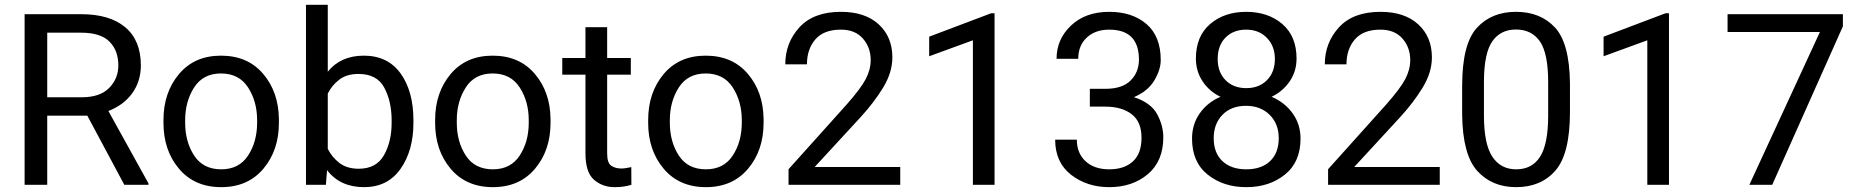

<svg xmlns="http://www.w3.org/2000/svg" viewBox="-20 -770 7742 800"><path d="M498 0 343.8 -288.1H176.8V0H82.5V-710.9H317.9Q437.5 -710.9 502.2 -656.2Q566.9 -601.6 566.9 -497.6Q566.9 -431.2 531 -381.6Q495.1 -332 431.6 -307.6L598.6 -5.9V0ZM176.8 -633.8V-364.7H320.8Q396.5 -364.7 434.8 -403.6Q473.1 -442.4 473.1 -497.6Q473.1 -559.1 436.3 -596.4Q399.4 -633.8 317.9 -633.8Z M661.1 -269.5Q661.1 -384.3 725.6 -461.2Q790 -538.1 900.9 -538.1Q1011.7 -538.1 1076.2 -462.6Q1140.6 -387.2 1142.1 -274.4V-258.3Q1142.1 -143.6 1077.4 -66.9Q1012.7 9.8 901.9 9.8Q790.5 9.8 725.8 -66.9Q661.1 -143.6 661.1 -258.3ZM751.5 -258.3Q751.5 -179.7 788.8 -122.1Q826.2 -64.5 901.9 -64.5Q975.6 -64.5 1013.2 -121.3Q1050.8 -178.2 1051.3 -256.8V-269.5Q1051.3 -347.2 1013.7 -405.5Q976.1 -463.9 900.9 -463.9Q826.2 -463.9 788.8 -405.5Q751.5 -347.2 751.5 -269.5Z M1702.6 -258.3Q1702.6 -142.6 1648.9 -66.4Q1595.2 9.8 1497.1 9.8Q1397 9.8 1342.8 -61L1337.9 0H1254.9V-750H1345.7V-471.2Q1399.4 -538.1 1496.1 -538.1Q1595.7 -538.1 1649.2 -463.9Q1702.6 -389.6 1702.6 -268.6ZM1473.6 -461.9Q1424.3 -461.9 1393.6 -438.2Q1362.8 -414.6 1345.7 -379.9V-149.9Q1363.3 -114.7 1394.5 -90.8Q1425.8 -66.9 1474.6 -66.9Q1547.9 -66.9 1579.8 -123.3Q1611.8 -179.7 1611.8 -258.3V-268.6Q1611.8 -347.2 1581.3 -404.5Q1550.8 -461.9 1473.6 -461.9Z M1793 -269.5Q1793 -384.3 1857.4 -461.2Q1921.9 -538.1 2032.7 -538.1Q2143.6 -538.1 2208 -462.6Q2272.5 -387.2 2273.9 -274.4V-258.3Q2273.9 -143.6 2209.2 -66.9Q2144.5 9.8 2033.7 9.8Q1922.4 9.8 1857.7 -66.9Q1793 -143.6 1793 -258.3ZM1883.3 -258.3Q1883.3 -179.7 1920.7 -122.1Q1958 -64.5 2033.7 -64.5Q2107.4 -64.5 2145 -121.3Q2182.6 -178.2 2183.1 -256.8V-269.5Q2183.1 -347.2 2145.5 -405.5Q2107.9 -463.9 2032.7 -463.9Q1958 -463.9 1920.7 -405.5Q1883.3 -347.2 1883.3 -269.5Z M2610.8 0Q2580.1 9.8 2541 9.8Q2490.7 9.8 2455.1 -21Q2419.4 -51.8 2419.4 -131.3V-459H2322.8V-528.3H2419.4V-656.7H2509.8V-528.3H2608.4V-459H2509.8V-130.9Q2509.8 -90.3 2527.3 -79.1Q2544.9 -67.9 2567.9 -67.9Q2585 -67.9 2610.4 -73.7Z M2680.7 -269.5Q2680.7 -384.3 2745.1 -461.2Q2809.6 -538.1 2920.4 -538.1Q3031.2 -538.1 3095.7 -462.6Q3160.2 -387.2 3161.6 -274.4V-258.3Q3161.6 -143.6 3096.9 -66.9Q3032.2 9.8 2921.4 9.8Q2810.1 9.8 2745.4 -66.9Q2680.7 -143.6 2680.7 -258.3ZM2771 -258.3Q2771 -179.7 2808.3 -122.1Q2845.7 -64.5 2921.4 -64.5Q2995.1 -64.5 3032.7 -121.3Q3070.3 -178.2 3070.8 -256.8V-269.5Q3070.8 -347.2 3033.2 -405.5Q2995.6 -463.9 2920.4 -463.9Q2845.7 -463.9 2808.3 -405.5Q2771 -347.2 2771 -269.5Z M3731 -74.2V0H3265.6V-64.9L3506.8 -333.5Q3566.4 -400.9 3587.2 -440.4Q3607.9 -480 3607.9 -520Q3607.9 -572.3 3575.4 -609.4Q3543 -646.5 3483.9 -646.5Q3412.6 -646.5 3377.4 -606Q3342.3 -565.4 3342.3 -502H3252Q3252 -591.8 3311 -656.2Q3370.1 -720.7 3483.9 -720.7Q3584.5 -720.7 3641.4 -668.5Q3698.2 -616.2 3698.2 -530.8Q3698.2 -468.3 3659.7 -405Q3621.1 -341.8 3564.9 -280.8L3374.5 -74.2Z M4124 -714.8V0H4033.7V-602.1L3851.6 -535.6V-617.2L4109.9 -714.8Z M4521 -325.7V-399.9H4587.4Q4657.2 -400.4 4691.4 -435.1Q4725.6 -469.7 4725.6 -521.5Q4725.6 -646.5 4601.6 -646.5Q4543.9 -646.5 4508.3 -613.5Q4472.7 -580.6 4472.7 -524.9H4382.3Q4382.3 -606.4 4442.6 -663.6Q4502.9 -720.7 4601.6 -720.7Q4697.8 -720.7 4757.1 -669.7Q4816.4 -618.7 4816.4 -519.5Q4816.4 -480 4789.8 -435.1Q4763.2 -390.1 4704.6 -365.2Q4775.4 -342.3 4801.3 -294.4Q4827.1 -246.6 4827.1 -198.2Q4827.1 -98.6 4762.7 -44.4Q4698.2 9.8 4602.1 9.8Q4509.3 9.8 4442.9 -41.7Q4376.5 -93.3 4376.5 -188H4466.8Q4466.8 -131.8 4503.2 -98.1Q4539.6 -64.5 4602.1 -64.5Q4664.1 -64.5 4700.2 -97.2Q4736.3 -129.9 4736.3 -196.3Q4736.3 -262.7 4695.3 -294.2Q4654.3 -325.7 4585.4 -325.7Z M5398.9 -192.4Q5398.9 -94.7 5333.7 -42.5Q5268.6 9.8 5172.9 9.8Q5077.1 9.8 5012 -42.5Q4946.8 -94.7 4946.8 -192.4Q4946.8 -252 4978.8 -297.6Q5010.7 -343.3 5065.4 -366.7Q5018.1 -389.6 4990.5 -431.6Q4962.9 -473.6 4962.9 -525.9Q4962.9 -619.1 5022.2 -669.9Q5081.5 -720.7 5172.4 -720.7Q5263.7 -720.7 5323 -669.9Q5382.3 -619.1 5382.3 -525.9Q5382.3 -473.1 5354 -431.4Q5325.7 -389.6 5278.3 -366.7Q5333.5 -343.3 5366.2 -297.4Q5398.9 -251.5 5398.9 -192.4ZM5292 -524.4Q5292 -577.6 5258.8 -612.1Q5225.6 -646.5 5172.4 -646.5Q5119.1 -646.5 5086.4 -613.5Q5053.7 -580.6 5053.7 -524.4Q5053.7 -469.2 5086.4 -436Q5119.1 -402.8 5172.9 -402.8Q5226.1 -402.8 5259 -436Q5292 -469.2 5292 -524.4ZM5308.1 -194.3Q5308.1 -253.9 5270.3 -291.5Q5232.4 -329.1 5171.9 -329.1Q5109.9 -329.1 5073.5 -291.5Q5037.1 -253.9 5037.1 -194.3Q5037.1 -132.8 5073.5 -98.6Q5109.9 -64.5 5172.9 -64.5Q5235.8 -64.5 5272 -98.6Q5308.1 -132.8 5308.1 -194.3Z M5979 -74.2V0H5513.7V-64.9L5754.9 -333.5Q5814.5 -400.9 5835.2 -440.4Q5856 -480 5856 -520Q5856 -572.3 5823.5 -609.4Q5791 -646.5 5731.9 -646.5Q5660.6 -646.5 5625.5 -606Q5590.3 -565.4 5590.3 -502H5500Q5500 -591.8 5559.1 -656.2Q5618.2 -720.7 5731.9 -720.7Q5832.5 -720.7 5889.4 -668.5Q5946.3 -616.2 5946.3 -530.8Q5946.3 -468.3 5907.7 -405Q5869.1 -341.8 5813 -280.8L5622.6 -74.2Z M6521.5 -303.7Q6521.5 -128.9 6461.2 -59.6Q6400.9 9.8 6297.4 9.8Q6196.8 9.8 6135.5 -57.6Q6074.2 -125 6072.3 -292.5V-412.1Q6072.3 -586.4 6133.3 -653.6Q6194.3 -720.7 6296.4 -720.7Q6398.4 -720.7 6459 -655.5Q6519.5 -590.3 6521.5 -423.3ZM6430.7 -427.2Q6430.7 -547.4 6396.5 -597.2Q6362.3 -647 6296.4 -647Q6232.9 -647 6198.5 -598.6Q6164.1 -550.3 6163.1 -434.1V-289.1Q6163.1 -169.9 6198 -117.2Q6232.9 -64.5 6297.4 -64.5Q6363.3 -64.5 6396.7 -116.5Q6430.2 -168.5 6430.7 -285.2Z M6934.1 -714.8V0H6843.8V-602.1L6661.6 -535.6V-617.2L6919.9 -714.8Z M7658.7 -710.9V-660.2L7364.3 0H7269L7563 -636.7H7178.2V-710.9Z"/></svg>

Font: Roboto21382017
Style: Regular
Weight: 400
Designer: Christian Robertson
Foundry: Google
Version: Version 2.138; 2017